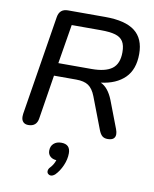

<svg xmlns="http://www.w3.org/2000/svg" viewBox="-99 -745 873 1085"><g transform="rotate(10 337.0 -202.0)"><path d="M53 -35Q53 -45 54 -50L146 -622Q154 -670 202 -670H416Q531 -670 586 -627.5Q641 -585 641 -497Q641 -408 592 -359.5Q543 -311 455 -300Q499 -281 526 -213L586 -56Q592 -40 592 -28Q592 7 548 7Q529 7 517.5 -2.5Q506 -12 497 -35L427 -218Q411 -259 386 -276Q361 -293 315 -293H188L148 -41Q141 7 93 7Q74 7 63.5 -4Q53 -15 53 -35ZM546 -490Q546 -530 532 -552Q518 -574 487.5 -583Q457 -592 404 -592H237L200 -367H391Q470 -367 508 -395.5Q546 -424 546 -490ZM268 266Q259 266 252.5 260Q246 254 246 245Q246 232 257 221Q276 201 284 175Q262 174 248.5 161.5Q235 149 235 129Q235 103 251.5 88Q268 73 295 73Q347 73 347 125Q347 159 331.5 195Q316 231 292 255Q279 266 268 266Z"/></g></svg>

Font: SN Pro
Style: Italic
Weight: 400
Italic angle: -9°
Designer: Tobias Whetton
Foundry: Supernotes
Version: Version 1.003